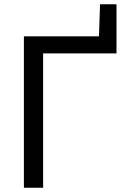

<svg xmlns="http://www.w3.org/2000/svg" viewBox="-20 -884 608 904"><path d="M92.5 0V-713H446L451 -864H528.5V-632.5H183V0Z"/></svg>

Font: Heraclito
Style: Regular
Weight: 400
Designer: Kostas Bartsokas (font) & Cristiano Sobral (main changes)
Foundry: Kostas Bartsokas (font) & Cristiano Sobral (main changes)
Version: Version 1.00;July 8, 2020;FontCreator 13.0.0.2655 64-bit